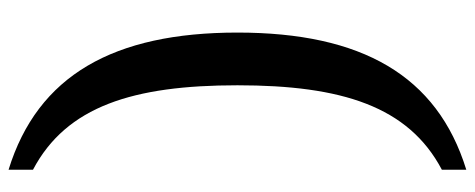

<svg xmlns="http://www.w3.org/2000/svg" viewBox="-350 -494 1108 448"><g transform="rotate(-90 204.0 -270.0)"><path d="M32 -804V-747C180 -669 229 -513 229 -270C229 -27 180 129 32 207V264C252 196 352 20 352 -270C352 -559 252 -736 32 -804Z"/></g></svg>

Font: Noto Serif Sinhala SemiBold
Style: Regular
Weight: 600
Designer: Jelle Bosma - Monotype Design Team
Foundry: Monotype Imaging Inc.
Version: Version 2.007